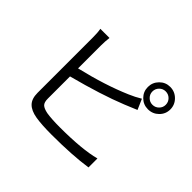

<svg xmlns="http://www.w3.org/2000/svg" viewBox="-172 -1045 1320 1320"><g transform="rotate(45 488.5 -385.0)"><path d="M740.2 -680.7Q740.2 -654.3 759.3 -635.3Q778.3 -616.2 804.7 -616.2Q832 -616.2 851.1 -635.3Q870.1 -654.3 870.1 -680.7Q870.1 -708 851.1 -727.1Q832 -746.1 804.7 -746.1Q778.3 -746.1 759.3 -727.1Q740.2 -708 740.2 -680.7ZM182.6 -732.4H271.5Q266.6 -693.4 266.6 -654.3V-431.6Q480.5 -482.4 638.7 -550.8Q682.6 -569.3 724.6 -594.7L757.8 -518.6Q686.5 -488.3 666 -480.5Q508.8 -417 266.6 -353.5V-137.7Q266.6 -101.6 281.7 -86.9Q296.9 -72.3 335 -64.5Q383.8 -56.6 464.8 -56.6Q680.7 -56.6 798.8 -87.9V-1Q661.1 19.5 460.9 19.5Q363.3 19.5 304.7 9.8Q246.1 0 217.3 -29.3Q188.5 -58.6 188.5 -116.2V-654.3Q188.5 -704.1 182.6 -732.4ZM804.7 -790Q850.6 -790 882.8 -757.8Q915 -725.6 915 -680.7Q915 -635.7 882.8 -604Q850.6 -572.3 804.7 -572.3Q759.8 -572.3 728 -604Q696.3 -635.7 696.3 -680.7Q696.3 -725.6 728 -757.8Q759.8 -790 804.7 -790Z"/></g></svg>

Font: Min Sans
Style: Regular
Weight: 400
Designer: Jinseong-Kim, NotoSansCJK, Nunito
Foundry: Jinseong-Kim
Version: Version 1.400;Glyphs 3.1.2 (3151)